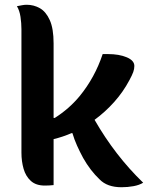

<svg xmlns="http://www.w3.org/2000/svg" viewBox="-20 -776 640 806"><path d="M205 1Q194 2 186 2.5Q178 3 168 3Q131 3 109.5 -16.5Q88 -36 79 -67.5Q70 -99 70 -135V-653Q70 -679 66 -705.5Q62 -732 51 -750Q62 -752 72 -754Q82 -756 92 -756Q122 -756 147.5 -741.5Q173 -727 189 -691.5Q205 -656 205 -594V-281H210Q270 -319 314 -372Q378 -450 411 -549H433Q480 -549 512 -535.5Q544 -522 544 -499Q544 -487 539.5 -474Q535 -461 523 -439Q497 -390 459.5 -348Q422 -306 377 -273Q463 -123 581 -9Q565 1 540.5 5.5Q516 10 490 10Q430 10 398 -23Q359 -60 329 -113Q315 -139 303.5 -164.5Q292 -190 284 -217H280Q243 -201 205 -192Z"/></svg>

Font: Recursive Sn Csl St
Style: Bold
Weight: 700
Version: Version 1.079;hotconv 1.0.112;makeotfexe 2.5.65598; ttfautoh